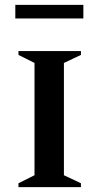

<svg xmlns="http://www.w3.org/2000/svg" viewBox="-20 -770 409 790"><path d="M56 0V-16L122 -49V-511L56 -544V-560H313V-544L243 -511V-49L313 -16V0ZM43 -694V-750H323V-694Z"/></svg>

Font: Spectral SC SemiBold
Style: Regular
Weight: 600
Designer: Jean-Baptiste Levee
Foundry: Production Type
Version: Version 2.001